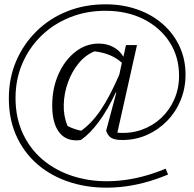

<svg xmlns="http://www.w3.org/2000/svg" viewBox="-20 -670 899 890"><path d="M355 -21Q291 -12 256.5 -54Q222 -96 222 -181Q222 -261 251 -326Q280 -391 329 -429.5Q378 -468 438 -468Q475 -468 505 -452Q535 -436 552 -407L564 -461H615L524 -55Q584 -50 635.5 -68Q687 -86 726 -122Q765 -158 787.5 -208.5Q810 -259 810 -319Q810 -407 766 -475Q722 -543 645 -581.5Q568 -620 469 -620Q380 -620 304 -589.5Q228 -559 171.5 -504Q115 -449 83.5 -375.5Q52 -302 52 -216Q52 -120 89 -44.5Q126 31 192 81.5Q258 132 346 154.5Q434 177 536.5 167Q639 157 748 112L759 139Q644 187 535.5 197Q427 207 333.5 183Q240 159 170 105Q100 51 60.5 -30Q21 -111 21 -214Q21 -308 55 -387Q89 -466 149.5 -525.5Q210 -585 291.5 -617.5Q373 -650 469 -650Q549 -650 617 -626Q685 -602 735 -558Q785 -514 812.5 -454.5Q840 -395 840 -324Q840 -261 817.5 -206Q795 -151 754.5 -109.5Q714 -68 661 -44.5Q608 -21 547 -21Q513 -21 496.5 -30.5Q480 -40 472 -64L519 -240L517 -242Q442 -82 355 -21ZM293 -86Q325 -70 356 -64Q405 -98 447.5 -161Q490 -224 533 -324L545 -379Q497 -423 418 -432Q376 -415 344.5 -376.5Q313 -338 295 -288Q277 -238 275.5 -185Q274 -132 293 -86Z"/></svg>

Font: Piazzolla Light
Style: Italic
Weight: 300
Italic angle: -11.3°
Designer: Juan Pablo del Peral
Foundry: Huerta Tipografica
Version: Version 1.330